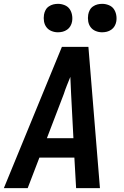

<svg xmlns="http://www.w3.org/2000/svg" viewBox="-26 -979 646 999"><path d="M-6 0 296 -735H434L494 0H370L361 -159H179L118 0ZM356 -260 344 -490Q343 -512 342 -534.5Q341 -557 340 -579Q331 -557 322 -534.5Q313 -512 306 -490L218 -260ZM505 -811Q488 -811 472 -817.5Q456 -824 446 -837Q436 -850 433 -867.5Q430 -885 433 -903Q435 -915 441 -926.5Q447 -938 458 -945.5Q469 -953 481 -956Q493 -959 506 -959Q523 -959 539.5 -952.5Q556 -946 565.5 -933Q575 -920 578.5 -902.5Q582 -885 579 -867Q577 -855 570.5 -843.5Q564 -832 553 -824.5Q542 -817 530 -814Q518 -811 505 -811ZM275 -811Q258 -811 242 -817.5Q226 -824 216 -837Q206 -850 203 -867.5Q200 -885 203 -903Q205 -915 211 -926.5Q217 -938 228 -945.5Q239 -953 251 -956Q263 -959 276 -959Q293 -959 309.5 -952.5Q326 -946 335.5 -933Q345 -920 348.5 -902.5Q352 -885 349 -867Q347 -855 340.5 -843.5Q334 -832 323 -824.5Q312 -817 300 -814Q288 -811 275 -811Z"/></svg>

Font: Iosevka Extended Oblique
Style: Bold
Weight: 700
Width: 7
Italic angle: -9°
Monospace: yes
Designer: Belleve Invis
Foundry: Belleve Invis
Version: Version 32.5.0; ttfautohint (v1.8.4)